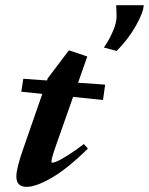

<svg xmlns="http://www.w3.org/2000/svg" viewBox="-20 -709 574 740"><path d="M429.7 -512.7 380.4 -525.9Q400.9 -555.2 415 -588.1Q429.2 -621.1 429.2 -643.6Q429.2 -668 427.7 -689H533.7Q533.7 -663.6 504.6 -611.3Q475.6 -559.1 429.7 -512.7ZM82.5 11.2Q43 11.2 43 -28.8Q43 -60.5 70.3 -137.7L143.1 -347.2L62 -355.5L69.8 -405.3L161.1 -398.9L164.1 -407.2L245.6 -515.1L316.4 -491.2L280.8 -390.1L385.3 -382.8L377 -323.7L261.7 -335.4L194.8 -145.5Q178.2 -98.1 178.2 -85.4Q178.2 -82 182.1 -82Q188 -82 200.9 -87.6Q213.9 -93.3 241.2 -110.4Q268.6 -127.4 303.2 -153.8L318.8 -136.2Q239.7 -58.6 179.2 -23.7Q118.7 11.2 82.5 11.2Z"/></svg>

Font: Elstob 18pt ExtraBold
Style: Italic
Weight: 800
Italic angle: -20°
Designer: Peter S. Baker
Version: Version 1.015